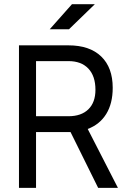

<svg xmlns="http://www.w3.org/2000/svg" viewBox="-20 -914 626 934"><path d="M72.3 0V-693.4H313Q416 -693.4 472.2 -639.4Q528.3 -585.4 528.3 -486.8Q528.3 -410.6 496.8 -359.6Q465.3 -308.6 406.7 -286.6L553.7 0H457.5L323.2 -271.5Q318.4 -271.5 313 -271.5H155.3V0ZM155.3 -348.6H313Q375.5 -348.6 409.9 -382.3Q444.3 -416 444.3 -477.1Q444.3 -543.9 409.9 -580.3Q375.5 -616.7 313 -616.7H155.3ZM221.7 -771.5 330.1 -893.6H441.4L315.4 -771.5Z"/></svg>

Font: Cascadia Mono SemiLight
Style: Regular
Weight: 350
Monospace: yes
Designer: Aaron Bell
Foundry: Saja Typeworks
Version: Version 2404.023; ttfautohint (v1.8.4)